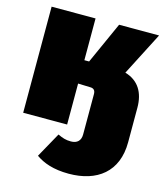

<svg xmlns="http://www.w3.org/2000/svg" viewBox="-114 -622 802 937"><g transform="rotate(15 287.0 -153.0)"><path d="M461 -318 573 -536H371L276 -325H252V-536H30V0H252V-207L314 -205C332 -205 340 -195 340 -177V27C340 58 322 75 291 75C264 75 248 69 224 58L154 184C192 211 244 230 321 230C464 230 562 156 562 7V-168C562 -244 530 -298 461 -318Z"/></g></svg>

Font: Fira Sans Ultra
Style: Regular
Weight: 950
Designer: Carrois Corporate & Edenspiekermann AG
Foundry: Carrois Corporate GbR & Edenspiekermann AG
Version: Version 4.203;PS 004.203;hotconv 1.0.88;makeotf.lib2.5.64775